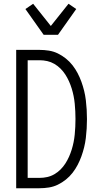

<svg xmlns="http://www.w3.org/2000/svg" viewBox="-20 -1000 540 1020"><path d="M66 0V-735H190Q215 -735 240 -731Q265 -727 287.5 -716Q310 -705 330 -689Q350 -673 365.5 -653Q381 -633 392.5 -611Q404 -589 412.5 -565.5Q421 -542 427 -517.5Q433 -493 436 -468Q439 -443 440.5 -418Q442 -393 442 -367Q442 -342 440.5 -317Q439 -292 436 -267Q433 -242 427 -217.5Q421 -193 412.5 -169.5Q404 -146 392.5 -124Q381 -102 365.5 -82Q350 -62 330 -46Q310 -30 287.5 -19Q265 -8 240 -4Q215 0 190 0ZM127 -55H190Q211 -55 231 -59.5Q251 -64 269 -74.5Q287 -85 301.5 -99.5Q316 -114 327 -131Q338 -148 346.5 -167Q355 -186 361 -205.5Q367 -225 371 -245Q375 -265 377 -285.5Q379 -306 380 -326.5Q381 -347 381 -368Q381 -388 380 -408.5Q379 -429 377 -449.5Q375 -470 371 -490Q367 -510 361 -529.5Q355 -549 346.5 -568Q338 -587 327 -604Q316 -621 301.5 -635.5Q287 -650 269 -660.5Q251 -671 231 -675.5Q211 -680 190 -680H127ZM212 -815 115 -952 156 -980 250 -862 344 -980 385 -952 288 -815Z"/></svg>

Font: Iosevka Fixed SS04 Light
Style: Regular
Weight: 300
Monospace: yes
Designer: Belleve Invis
Foundry: Belleve Invis
Version: Version 32.5.0